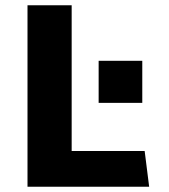

<svg xmlns="http://www.w3.org/2000/svg" viewBox="-20 -706 640 726"><path d="M84 0V-686H251V-135H527L544 0ZM353 -317V-476H518V-317Z"/></svg>

Font: Chivo Mono Medium
Style: Bold
Weight: 700
Monospace: yes
Version: Version 1.008